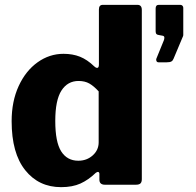

<svg xmlns="http://www.w3.org/2000/svg" viewBox="-20 -762 808 792"><path d="M390 -21V-45Q390 -49 388 -51Q386 -53 384 -53Q381 -53 375 -49Q345 -20 312 -5Q279 10 232 10Q140 10 84 -60Q28 -130 28 -262Q28 -344 57 -407Q86 -470 135 -505Q184 -540 242 -540Q280 -540 310 -528Q340 -516 369 -488Q375 -482 381 -482Q388 -482 388 -496V-723Q388 -742 404 -742H547Q565 -742 565 -721V-23Q565 -11 559.5 -5.5Q554 0 540 0H413Q390 0 390 -21ZM304 -428Q259 -428 233.5 -388.5Q208 -349 208 -263Q208 -176 232.5 -137.5Q257 -99 303 -99Q338 -99 362.5 -121Q387 -143 387 -175V-385Q367 -407 348.5 -417.5Q330 -428 304 -428ZM625 -520 656 -596Q658 -601 658 -607Q658 -614 649 -615L638 -617Q629 -618 625.5 -621.5Q622 -625 622 -633V-727Q622 -742 635 -742H724Q729 -742 732.5 -738.5Q736 -735 736 -730V-617Q736 -614 733 -608L696 -520Q693 -512 687 -508.5Q681 -505 668 -505H634Q628 -505 625.5 -510Q623 -515 625 -520Z"/></svg>

Font: Libre Franklin ExtraBold
Style: Regular
Weight: 800
Designer: Pablo Impallari, Rodrigo Fuenzalida
Foundry: Impallari Type
Version: Version 1.002; ttfautohint (v1.5)